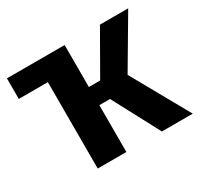

<svg xmlns="http://www.w3.org/2000/svg" viewBox="-118 -677 857 824"><g transform="rotate(-30 310.5 -265.0)"><path d="M459 -284 618 0H465L342 -232H289V0H147V-428H3V-530H291L289 -529V-322H345L464 -530H604Z"/></g></svg>

Font: FiraGO SemiBold
Style: Regular
Weight: 600
Designer: bBox Type
Foundry: bBox Type GmbH
Version: Version 1.001;PS 001.001;hotconv 1.0.88;makeotf.lib2.5.64775